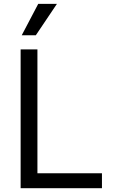

<svg xmlns="http://www.w3.org/2000/svg" viewBox="-20 -986 602 1006"><path d="M88.1 0V-727.3H176.1V-78.1H514.2V0ZM93.8 -801.1 180.4 -965.9H278.4L167.6 -801.1Z"/></svg>

Font: Inter P
Style: Regular
Weight: 400
Designer: Rasmus Andersson
Foundry: rsms
Version: Version 3.018;git-588b23468